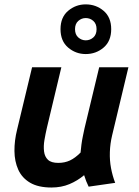

<svg xmlns="http://www.w3.org/2000/svg" viewBox="-20 -824 618 856"><path d="M209.5 12Q150.5 12 114.2 -9.4Q78 -30.8 61.4 -67.6Q44.8 -104.5 44.4 -150.8Q44 -197 56.2 -246L123 -524H253.5L189 -254Q182.8 -227 178.1 -199.6Q173.5 -172.2 176.4 -148.9Q179.2 -125.5 193.8 -111.6Q208.2 -97.8 240 -97.8Q268.5 -97.8 291.8 -108.6Q315 -119.5 339.2 -143.8Q340.8 -161 343.1 -179.5Q345.5 -198 349.5 -217Q353.5 -236 356.8 -251.8L422.2 -524H552.5L479.8 -220.2Q471 -183.2 469.8 -146.1Q468.5 -109 475 -74.5Q481.5 -40 493.5 -8.8L375.2 8.2Q369.2 -3.8 364.4 -16.1Q359.5 -28.5 355 -43Q325.5 -18.2 289.5 -3.1Q253.5 12 209.5 12ZM362.2 -583Q317.8 -583 283.8 -611.9Q249.8 -640.8 249.8 -694Q249.8 -747 283.8 -775.8Q317.8 -804.5 362.2 -804.5Q408 -804.5 441.9 -775.8Q475.8 -747 475.8 -694Q475.8 -640.8 441.9 -611.9Q408 -583 362.2 -583ZM362.2 -644.2Q381.5 -644.2 396 -657Q410.5 -669.8 410.5 -694Q410.5 -718 396 -730.8Q381.5 -743.5 362.2 -743.5Q343.8 -743.5 329.1 -730.8Q314.5 -718 314.5 -694Q314.5 -669.8 329.1 -657Q343.8 -644.2 362.2 -644.2Z"/></svg>

Font: Ubuntu Sans
Style: Italic
Weight: 400
Italic angle: -13.5°
Designer: Dalton Maag Ltd
Foundry: Dalton Maag Ltd
Version: Version 1.006